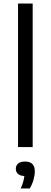

<svg xmlns="http://www.w3.org/2000/svg" viewBox="-20 -828 286 1081"><path d="M81.5 0V-808H164V0ZM96.5 233Q106 212 110.8 195Q115.5 178 117 163Q93 162 81 150.8Q69 139.5 69 122Q69 104 82.2 92.8Q95.5 81.5 121 81.5Q176 81.5 176 136.5Q176 157.5 168.8 183.8Q161.5 210 147.5 233Z"/></svg>

Font: Encode Sans SmExp
Style: Regular
Weight: 400
Width: 6
Designer: Multiple Designers
Foundry: Impallari Type
Version: Version 3.002; ttfautohint (v1.8.3) -l 8 -r 50 -G 200 -x 14 